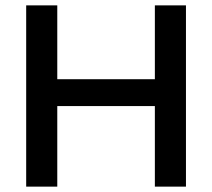

<svg xmlns="http://www.w3.org/2000/svg" viewBox="-20 -695 789 715"><path d="M77.5 0V-675H193.3V-400H556.7V-675H672.5V0H556.7V-300H193.3V0Z"/></svg>

Font: Funnel Display Medium
Style: Regular
Weight: 500
Designer: NORD ID, Kristian Moeller
Foundry: Dicotype
Version: Version 1.000